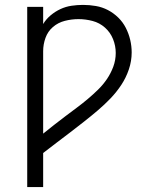

<svg xmlns="http://www.w3.org/2000/svg" viewBox="-20 -763 640 783"><path d="M91 0V-735H156V-665Q168 -685 186.5 -700.5Q205 -716 226.5 -726Q248 -736 271.5 -739.5Q295 -743 318 -743Q318 -743 318 -743Q318 -743 318 -743H319Q345 -743 371 -738.5Q397 -734 420 -722Q443 -710 462 -691.5Q481 -673 493 -649.5Q505 -626 511 -600.5Q517 -575 517 -549Q517 -514 505.5 -480Q494 -446 474.5 -416.5Q455 -387 430.5 -361.5Q406 -336 379 -313Q352 -290 324 -268Q296 -246 268 -224.5Q240 -203 212 -182Q184 -161 156 -139V0ZM156 -218Q178 -236 200.5 -253.5Q223 -271 246 -288.5Q269 -306 292 -323Q315 -340 337 -358.5Q359 -377 379.5 -397Q400 -417 416 -440.5Q432 -464 442 -491Q452 -518 452 -547Q452 -576 441 -603.5Q430 -631 408 -650.5Q386 -670 357.5 -677.5Q329 -685 300 -685Q272 -685 244.5 -678Q217 -671 196 -653Q175 -635 165.5 -608.5Q156 -582 156 -554Z"/></svg>

Font: Iosevka SS04 Light Extended
Style: Regular
Weight: 300
Width: 7
Monospace: yes
Designer: Belleve Invis
Foundry: Belleve Invis
Version: Version 19.0.0; ttfautohint (v1.8.4)